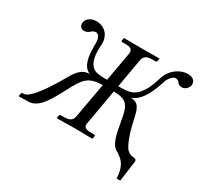

<svg xmlns="http://www.w3.org/2000/svg" viewBox="-163 -858 1255 1205"><g transform="rotate(30 464.5 -255.0)"><path d="M24 1 90 0C162 -1 203 -70 261 -180C315 -282 338 -323 445 -323L400 -71C395 -43 379 -28 338 -28H312C307 -28 303 -25 302 -20L299 -1L301 1C301 1 394 -1 430 -1C469 -1 556 1 556 1L558 -1L561 -20C562 -25 559 -28 554 -28H528C494 -28 479 -37 479 -59C479 -63 480 -67 481 -71L525 -323C632 -323 641 -282 659 -180C675 -88 689 -24 736 -5C753 8 772 20 784 37C807 70 813 112 813 138V141H840L860 -6V-11C860 -24 850 -28 833 -28C822 -28 804 -34 787 -53C764 -85 741 -148 722 -236C709 -296 699 -343 637 -343C713 -368 747 -470 768 -533C777 -562 801 -590 821 -590C833 -590 843 -583 851 -572C857 -563 870 -559 882 -559C901 -559 924 -576 929 -601V-609C929 -630 915 -651 874 -651C811 -651 754 -602 737 -544C719 -488 696 -413 637 -381C610 -366 566 -366 533 -366L569 -574C574 -602 591 -618 632 -618H658C663 -618 666 -621 667 -626L671 -645L669 -646C669 -646 576 -645 540 -645C501 -645 414 -646 414 -646L412 -645L409 -626C408 -621 411 -618 416 -618H442C476 -618 490 -608 490 -586C490 -582 490 -578 489 -574L452 -366C419 -366 375 -366 354 -381C317 -406 310 -455 310 -502C310 -517 311 -531 312 -544V-550C312 -605 273 -651 212 -651C165 -651 143 -624 139 -601V-593C139 -573 154 -559 171 -559C183 -559 197 -563 207 -572C218 -583 231 -590 243 -590C263 -590 276 -563 276 -535V-504C276 -442 283 -365 340 -343C278 -343 251 -296 217 -236C141 -103 77 -28 44 -28H35C31 -28 27 -25 26 -20L23 -1Z"/></g></svg>

Font: Libertinus Serif
Style: Italic
Weight: 400
Italic angle: -12°
Designer: Philipp H. Poll, Khaled Hosny
Foundry: Caleb Maclennan
Version: Version 7.050;RELEASE